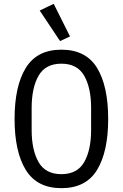

<svg xmlns="http://www.w3.org/2000/svg" viewBox="-20 -969 640 1001"><path d="M300 12Q173 12 114.5 -83Q56 -178 56 -349Q56 -520 114.5 -615Q173 -710 300 -710Q428 -710 486 -615Q544 -520 544 -349Q544 -178 486 -83Q428 12 300 12ZM300 -61Q383 -61 419 -124Q455 -187 455 -292V-406Q455 -511 419 -574Q383 -637 300 -637Q217 -637 181 -574Q145 -511 145 -406V-292Q145 -187 181 -124Q217 -61 300 -61ZM187 -914 260 -949 345 -779 293 -755Z"/></svg>

Font: Lilex
Style: Regular
Weight: 400
Monospace: yes
Designer: Mike Abbink, Paul van der Laan, Pieter van Rosmalen, Mikhael Khrustik
Foundry: Mikhael Khrustik
Version: Version 2.510